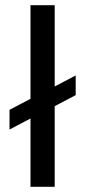

<svg xmlns="http://www.w3.org/2000/svg" viewBox="-20 -720 328 740"><path d="M97.5 0V-263.3L16.7 -220.8V-296.7L97.5 -339.2V-700H190.8V-386.7L271.7 -429.2V-353.3L190.8 -310.8V0Z"/></svg>

Font: Funnel Display
Style: Regular
Weight: 400
Designer: NORD ID, Kristian Moeller
Foundry: Dicotype
Version: Version 1.000